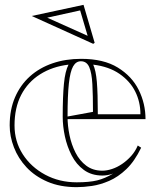

<svg xmlns="http://www.w3.org/2000/svg" viewBox="-20 -758 641 793"><path d="M315 -515Q408 -515 466.5 -479Q525 -443 553 -386.5Q581 -330 581 -266H255V-276L364 -296Q364 -364 361.5 -410.5Q359 -457 348.5 -481Q338 -505 314 -505Q294 -505 282 -484Q270 -463 264.5 -413.5Q259 -364 259 -276Q259 -239 267 -200Q275 -161 292 -127.5Q309 -94 336.5 -73.5Q364 -53 403 -53Q421 -53 442.5 -60Q464 -67 484.5 -81Q505 -95 522 -114Q539 -133 549 -157L563 -148Q536 -92 502 -59.5Q468 -27 431 -11Q394 5 359.5 10Q325 15 297 15Q228 15 176 -7.5Q124 -30 89.5 -67Q55 -104 37.5 -149.5Q20 -195 20 -240Q20 -305 42 -356Q64 -407 103.5 -442.5Q143 -478 197 -496.5Q251 -515 315 -515ZM40 -240Q40 -174 74 -121Q108 -68 166.5 -36.5Q225 -5 297 -5Q349 -5 381.5 -13Q414 -21 447 -41Q436 -37 425 -35Q414 -33 403 -33Q358 -33 326.5 -56Q295 -79 276 -116Q257 -153 248 -195Q239 -237 239 -276Q239 -359 244 -411.5Q249 -464 263 -491Q196 -483 145.5 -451Q95 -419 67.5 -366Q40 -313 40 -240ZM384 -286H560Q560 -337 538.5 -380Q517 -423 473.5 -453Q430 -483 365 -491Q376 -467 380 -420Q384 -373 384 -286ZM365 -577 111 -692 325 -738 371 -581ZM342 -610 311 -715 175 -685 340 -611Z"/></svg>

Font: Kalnia Glaze Thin
Style: Bold
Weight: 700
Version: Version 1.110